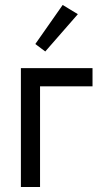

<svg xmlns="http://www.w3.org/2000/svg" viewBox="-20 -752 442 772"><path d="M232 -732 122 -575 162 -545 293 -695ZM141 -405H352V-478H64V0H141Z"/></svg>

Font: Mint Spirit
Style: Regular
Weight: 400
Designer: HARENDAL Hirwen
Foundry: Arkandis Digital Foundry.
Version: Version 1.004;FFEdit